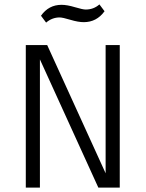

<svg xmlns="http://www.w3.org/2000/svg" viewBox="-20 -856 664 876"><path d="M457 -804.7Q420.9 -754.9 362.3 -754.9Q336.9 -754.9 301.3 -765.6Q265.6 -776.4 252 -776.4Q217.8 -776.4 190.4 -752.9L167 -784.2Q202.1 -834 260.7 -834Q286.1 -834 321.8 -823.2Q357.4 -812.5 371.1 -812.5Q407.2 -812.5 433.6 -835.9ZM461.9 -65.4V-650.4H526.4V0H428.7L162.1 -585V0H97.7V-650.4H195.3Z"/></svg>

Font: Lohit Devanagari
Style: Regular
Weight: 400
Version: 2.95.4